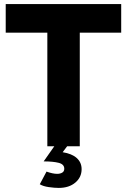

<svg xmlns="http://www.w3.org/2000/svg" viewBox="-20 -717 622 941"><path d="M212 -557H8V-697H574V-557H371V0H309L287 29Q332 36 356 57.5Q380 79 380 112Q380 152 349 178Q318 204 268 204Q247 204 219 200Q191 196 175 186L208 124Q239 135 260 135Q275 135 285 129Q295 123 295 110Q295 88 267.5 81Q240 74 194 74L246 0H212Z"/></svg>

Font: Hanken Grotesk Black
Style: Regular
Weight: 900
Designer: Alfredo Marco Pradil
Foundry: Hanken Design Co.
Version: Version 3.014